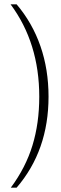

<svg xmlns="http://www.w3.org/2000/svg" viewBox="-20 -728 284 890"><path d="M162 -280Q162 -529 29 -708H57Q130 -622 167.5 -514Q205 -406 205 -280Q205 -30 57 142H30Q99 49 130.5 -54Q162 -157 162 -280Z"/></svg>

Font: Trirong ExtraLight
Style: Regular
Weight: 275
Designer: Katatrad Team
Foundry: CadsonDemak
Version: Version 1.001